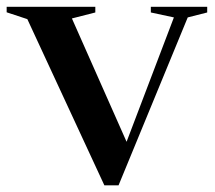

<svg xmlns="http://www.w3.org/2000/svg" viewBox="-30 -532 630 562"><path d="M519.5 -481 317 10.5H275.5L50 -476L-10.5 -496V-512H249V-495.5L180.5 -478L340.5 -117L479 -481L411.5 -495.5V-512H576.5V-495.5Z"/></svg>

Font: Newsreader Display Medium
Style: Regular
Weight: 500
Designer: Hugues Gentile
Foundry: Production Type
Version: Version 1.001